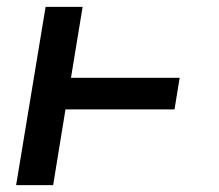

<svg xmlns="http://www.w3.org/2000/svg" viewBox="-20 -540 640 560"><path d="M27 0 113 -520H221L187 -313H504L489 -221H171L135 0Z"/></svg>

Font: Iosevka SS04 Semibold Extended
Style: Italic
Weight: 600
Width: 7
Italic angle: -9°
Monospace: yes
Designer: Belleve Invis
Foundry: Belleve Invis
Version: Version 19.0.0; ttfautohint (v1.8.4)